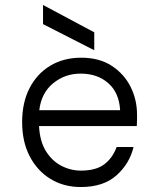

<svg xmlns="http://www.w3.org/2000/svg" viewBox="-20 -740 640 772"><path d="M305 12Q236 12 183 -20.5Q130 -53 99.5 -111.5Q69 -170 69 -249Q69 -328 99 -386Q129 -444 182.5 -476Q236 -508 307 -508Q379 -508 429 -475.5Q479 -443 505 -391Q531 -339 531 -279Q531 -269 531 -258Q531 -247 530 -233H137Q140 -172 164.5 -132.5Q189 -93 226.5 -73.5Q264 -54 305 -54Q366 -54 399.5 -79.5Q433 -105 449 -149H517Q501 -82 448.5 -35Q396 12 305 12ZM304 -444Q241 -444 193.5 -405Q146 -366 138 -297H463Q459 -367 415.5 -405.5Q372 -444 304 -444ZM359 -538 153 -643V-720L359 -610Z"/></svg>

Font: DM Mono Light
Style: Regular
Weight: 300
Designer: Colophon Foundry
Foundry: Colophon Foundry
Version: Version 1.000; ttfautohint (v1.8.2.53-6de2)